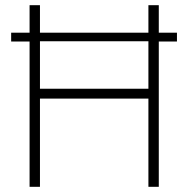

<svg xmlns="http://www.w3.org/2000/svg" viewBox="-20 -720 725 740"><path d="M23 -560H94V0H134V-340H552V0H592V-560H662V-594H592V-700H552V-594H134V-700H94V-594H23ZM134 -378V-561H552V-378Z"/></svg>

Font: Fixel Display ExtraLight
Style: Regular
Weight: 200
Designer: AlfaBravo + MacPaw
Foundry: Kyrylo Tkachov, Marchela Mozhyna, Serhii Makarenko, Maria Weinstein, Zakhar Kryvoshyya
Version: Version 1.211